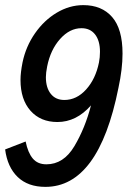

<svg xmlns="http://www.w3.org/2000/svg" viewBox="-28 -719 498 749"><path d="M450 -510Q450 -450 434 -376Q357 10 149 10Q81 10 41 -28.5Q1 -67 -8 -136L72 -167Q81 -123 100 -100.5Q119 -78 153 -78Q220 -78 262 -148.5Q304 -219 327 -308Q270 -243 196 -243Q130 -243 91 -287Q52 -331 52 -407Q52 -436 60 -476Q73 -538 108.5 -589Q144 -640 193.5 -669.5Q243 -699 297 -699Q369 -699 409.5 -652.5Q450 -606 450 -510ZM156 -460Q151 -435 151 -418Q151 -377 170 -353Q189 -329 223 -329Q271 -329 308 -370Q345 -411 358 -475Q362 -495 362 -517Q362 -560 343 -584.5Q324 -609 290 -609Q244 -609 206.5 -567Q169 -525 156 -460Z"/></svg>

Font: Decalotype Medium Italic
Style: Regular
Weight: 500
Italic angle: -12°
Designer: Alfredo Marco Pradil
Foundry: Alfredo Marco Pradil
Version: Version 1.0